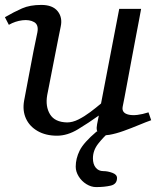

<svg xmlns="http://www.w3.org/2000/svg" viewBox="-33 -536 644 781"><path d="M199 16Q153 16 120 -3Q87 -22 72.5 -54Q58 -86 65 -126Q74 -172 84 -226.5Q94 -281 103.5 -329Q113 -377 119 -404Q125 -435 106 -446Q87 -457 58 -453.5Q29 -450 3 -435L-13 -466Q25 -488 57 -502Q89 -516 135 -516Q181 -516 201.5 -490.5Q222 -465 214 -428Q211 -413 205 -383.5Q199 -354 192 -317.5Q185 -281 178 -246Q171 -211 166 -184.5Q161 -158 159 -149Q151 -103 170.5 -71Q190 -39 240 -38Q262 -38 286 -50Q310 -62 334 -80Q358 -98 378 -115Q393 -192 412 -292Q431 -392 452 -500H541Q539 -488 533 -456.5Q527 -425 519 -383Q511 -341 502.5 -295.5Q494 -250 486.5 -209.5Q479 -169 473.5 -140Q468 -111 466 -102Q461 -76 491 -69.5Q521 -63 571 -79L582 -47Q562 -40 532 -27.5Q502 -15 470 -3.5Q438 8 411.5 12.5Q385 17 370.5 8Q356 -1 362 -31Q365 -46 369 -66Q327 -36 284 -10Q241 16 199 16ZM358 225Q338 225 318.5 213Q299 201 287 181.5Q275 162 275 142Q275 109 291 76.5Q307 44 360 -1H414Q388 21 366.5 48.5Q345 76 345 108Q345 132 356.5 146Q368 160 387 160Q405 160 424 167Q443 174 443 188Q443 213 417.5 219Q392 225 358 225Z"/></svg>

Font: Wittgenstein-Italic Regular
Style: Italic
Weight: 400
Italic angle: -11°
Designer: Jörg Drees
Foundry: Jörg Drees
Version: Version 1.000; ttfautohint (v1.8.4.7-5d5b)